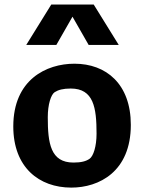

<svg xmlns="http://www.w3.org/2000/svg" viewBox="-20 -842 660 874"><path d="M304.5 12C431 12 575.5 -60.5 575.5 -273.5C575.5 -460 463 -552 319 -552C191 -552 40.5 -479.5 40.5 -266.5C40.5 -80 158 12 304.5 12ZM99.5 -637.5H236.5L310 -766L383.5 -637.5H520.5L406.5 -821.5H213.5ZM197.5 -308.5C197.5 -366.5 212 -411.5 229 -422.5C245.5 -433 267.5 -439 302 -439C406.5 -439 419.5 -351.5 419.5 -233.5C419.5 -175.5 405 -131 387.5 -119C371.5 -108 350 -102 314.5 -102C210 -102 197.5 -189.5 197.5 -308.5Z"/></svg>

Font: Monaspace Argon ExtraBold
Style: Bold
Weight: 800
Designer: Riley Cran & the Lettermatic Team
Foundry: Lettermatic
Version: Version 1.000 (Monaspace Argon)